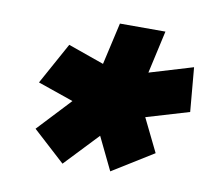

<svg xmlns="http://www.w3.org/2000/svg" viewBox="-55 -851 591 536"><g transform="rotate(10 240.0 -582.5)"><path d="M346 -668 469 -705 480 -580 359 -544 405 -450 289 -378 244 -471 154 -376 63 -459 151 -553 50 -588 115 -706 217 -670 244 -789H373Z"/></g></svg>

Font: Arvo
Style: Bold Italic
Weight: 700
Italic angle: -13°
Designer: Anton Koovit (Cyrillic Expansion: Cyreal)
Foundry: Anton Koovit, Yassin Baggar
Version: Version 3.000